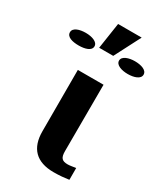

<svg xmlns="http://www.w3.org/2000/svg" viewBox="-286 -928 869 1016"><g transform="rotate(30 149.0 -420.0)"><path d="M-76 -680C-76 -651 -39 -642 -1 -642C36 -642 74 -652 74 -680C74 -707 36 -719 -1 -719C-38 -719 -76 -708 -76 -680ZM60 -153C60 -50 113 5 219 5C256 5 284 2 312 -2V-74L285 -70C278 -69 271 -68 263 -68C228 -68 216 -81 216 -122L217 -528H60ZM99 -686H185L267 -845H123ZM224 -680C224 -653 262 -641 299 -641C337 -641 374 -653 374 -680C374 -708 336 -719 299 -719C263 -719 224 -707 224 -680Z"/></g></svg>

Font: Aerodynamic
Style: Bd
Weight: 500
Designer: Google
Version: Version 2.000980; 2014